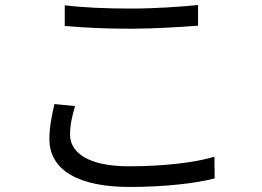

<svg xmlns="http://www.w3.org/2000/svg" viewBox="-20 -722 1040 762"><path d="M237 -619C316 -612 400 -608 499 -608C590 -608 699 -615 766 -620V-702C695 -695 594 -688 499 -688C400 -688 309 -692 237 -701V-619ZM196 -309C187 -268 176 -222 176 -170C176 -46 293 20 494 20C635 20 761 5 832 -14L831 -100C756 -77 629 -62 492 -62C334 -62 258 -114 258 -188C258 -225 266 -261 278 -301L196 -309Z"/></svg>

Font: Noto Sans CJK JP Regular
Style: Regular
Weight: 400
Designer: Ryoko NISHIZUKA (kana & ideographs); Paul D. Hunt (Latin, Greek & Cyrillic); Wenlong ZHANG (bopomofo); Sandoll Communica
Foundry: Adobe Systems Incorporated
Version: Version 1.001;PS 1.001;hotconv 1.0.78;makeotf.lib2.5.61930